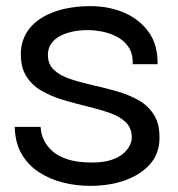

<svg xmlns="http://www.w3.org/2000/svg" viewBox="-20 -593 580 625"><path d="M273 12Q227 12 184 1Q141 -10 106 -33Q71 -56 50 -92.5Q29 -129 28 -180H112Q112 -177 114 -164Q116 -151 124.5 -134Q133 -117 150.5 -101Q168 -85 199.5 -74.5Q231 -64 279 -64Q316 -64 341 -72Q366 -80 381 -93Q396 -106 402.5 -120Q409 -134 409 -145Q409 -176 389.5 -195Q370 -214 337 -225.5Q304 -237 264.5 -246.5Q225 -256 186 -267.5Q147 -279 114.5 -298Q82 -317 64 -347.5Q46 -378 48 -426Q51 -472 80 -505Q109 -538 159.5 -555.5Q210 -573 275 -573Q334 -573 383.5 -552Q433 -531 463.5 -489.5Q494 -448 493 -384H412Q413 -419 398 -440.5Q383 -462 359.5 -474Q336 -486 311 -490.5Q286 -495 266 -495Q210 -495 173.5 -474.5Q137 -454 136 -417Q135 -385 155 -366Q175 -347 208 -336Q241 -325 281 -316Q321 -307 360 -296Q399 -285 431.5 -266.5Q464 -248 482.5 -217Q501 -186 499 -137Q497 -90 467 -57Q437 -24 387 -6Q337 12 273 12Z"/></svg>

Font: Darker Grotesque SemiBold
Style: Regular
Weight: 600
Designer: Gabriel Lam
Foundry: TypeRant
Version: Version 1.000;gftools[0.9.28]